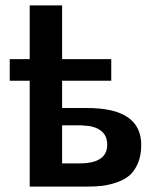

<svg xmlns="http://www.w3.org/2000/svg" viewBox="-20 -691 585 711"><path d="M16 -392V-472H90V-671H210V-472H392V-392H210V-291H303Q503 -291 503 -154Q503 -115 490.5 -86Q478 -57 459 -41Q440 -25 412 -15.5Q384 -6 359 -3Q334 0 303 0H90V-392ZM210 -86H275Q377 -86 377 -155Q377 -190 353 -207.5Q329 -225 291 -226Q282 -227 267 -227H210Z"/></svg>

Font: Coval
Style: ExtraBold
Weight: 800
Foundry: Context Ltd
Version: Version 001.000